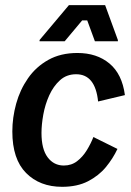

<svg xmlns="http://www.w3.org/2000/svg" viewBox="-20 -720 515 752"><path d="M223.3 11.7Q135.8 11.7 82.1 -42.5Q28.3 -96.7 28.3 -205Q28.3 -259.2 43.3 -313.8Q58.3 -368.3 89.6 -413.3Q120.8 -458.3 169.2 -485.4Q217.5 -512.5 283.3 -512.5Q359.2 -512.5 408.8 -471.2Q458.3 -430 469.2 -347.5L364.2 -322.5Q353.3 -429.2 278.3 -429.2Q240.8 -429.2 215 -405.8Q189.2 -382.5 172.9 -346.7Q156.7 -310.8 149.6 -271.2Q142.5 -231.7 142.5 -199.2Q142.5 -135.8 166.7 -103.8Q190.8 -71.7 230 -71.7Q260 -71.7 282.1 -88.8Q304.2 -105.8 320 -131.7Q335.8 -157.5 345.8 -183.3L440 -136.7Q422.5 -99.2 394.6 -65.4Q366.7 -31.7 324.6 -10Q282.5 11.7 223.3 11.7ZM135 -558.3V-563.3L250 -700H391.7L441.7 -563.3V-558.3H351.7L321.7 -640H301.7L233.3 -558.3Z"/></svg>

Font: Familjen Grotesk Medium
Style: Italic
Weight: 500
Italic angle: -9.46201°
Designer: Anders Wikstroem, Jonas Baeckman, Matilda Gysing, Kristian Moeller
Foundry: Familjen STHLM AB
Version: Version 2.002; ttfautohint (v1.8.4.7-5d5b)